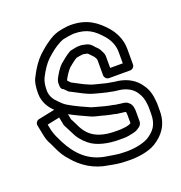

<svg xmlns="http://www.w3.org/2000/svg" viewBox="-141 -901 986 1044"><g transform="rotate(-20 351.5 -378.5)"><path d="M534.9 -269.8C533.5 -270.7 529.8 -279.7 502.9 -282.8L487.5 -284.6C479.4 -286.4 473.2 -286.9 469.3 -287C463 -287.7 455.8 -290 447.7 -291.6L427.6 -295.4C420.4 -297.3 410.8 -299.4 405.6 -300.4L384.6 -306.1C366 -311.2 346.8 -315.9 333.2 -320.3C298.7 -336.1 270.3 -348 241 -363.9C219.5 -375.6 205.9 -382.5 191.4 -396L175.3 -412C154.3 -431.5 138 -455.6 138 -489C138 -519.1 142.5 -540.1 150.1 -557.2C154.6 -564.7 159.5 -574.1 165 -585C186.7 -621.6 204.3 -643.3 234.6 -667.5C240.9 -672.5 249.4 -679.4 255.1 -684.1L273.6 -697C290.7 -707.3 304.1 -715.4 319.4 -719.8C334.2 -723.5 364.4 -728 380.7 -729C460.8 -728.7 496.1 -698 536.3 -653.4C558.8 -627.3 577 -593.9 577 -551V-486H504V-551C504 -563.6 501.5 -569.9 498.4 -576.2L489.4 -594.2C483.1 -606.8 471.5 -615.1 466.7 -620.5C460.5 -627.7 446.1 -649 417.4 -652C408.8 -653.6 403.8 -656 396 -656H385C371.7 -656 352.4 -652 339.1 -648.8C335.4 -648.4 332.5 -647.3 329.6 -645.7C306.1 -632.3 285.8 -615.5 267.7 -600C246.5 -581.8 227.7 -549.2 215.6 -525.2C214.3 -522.5 213.5 -519.5 213.1 -516.7C212.5 -514.3 211 -512.3 211 -504V-492C211 -466.5 226.3 -464.3 226.3 -464.3L243.3 -447.3C253.5 -437.2 253.6 -440.1 253.6 -440.1C276 -428.8 294.5 -418.3 315.8 -407.6C333.3 -398.9 353.3 -388.9 380.4 -382.6C401.9 -377.2 421.3 -370.8 444.3 -366.4L464.3 -362.6C477 -359.2 485.2 -358.6 497.1 -357.2L513.6 -355.2C555.3 -348.6 584.9 -329.7 602 -303.4C617.9 -279 624.6 -261 628 -218V-175C628 -109.8 600.5 -80.5 559.3 -54.6C526 -36.7 469.9 -25.8 415.5 -29C415 -29 414.3 -29 414 -29C380.9 -29 356.7 -35.7 326.3 -39.8C219.9 -54 160.6 -118.6 118.5 -200C101.3 -237.1 97.4 -238.9 86.3 -277.9L79.4 -312.5L151.3 -327.4L158.3 -291.8C159.1 -286.7 159.7 -281.6 161.6 -277.8C169.9 -261.2 171.7 -257.6 184.5 -233.1C202.3 -194.3 220.5 -172.6 249 -148.8C289.7 -114.9 355.7 -102 418 -102H442C461.8 -102 482.8 -106 501.3 -110.6C521.2 -114.9 529.8 -122.5 536.9 -127.2C544.4 -132.2 555 -141.4 555 -161V-214C555 -229 553.9 -257.1 534.9 -269.8ZM440.9 -152H418C313.1 -152 260.7 -186.3 229.8 -254.3C218.7 -278.7 215.1 -282.8 208.2 -296.6C208 -298 207.8 -299.4 207.5 -300.8L202.2 -328.2C238.7 -308 276.2 -291.5 313.5 -274.3C330.9 -266.3 352.9 -262.9 371.4 -257.9L393.4 -251.9C401.1 -249.8 409.3 -248 417.3 -246.4L437.2 -242.6C445.8 -240.3 458.3 -237 468 -237C470.9 -237 476.2 -235.6 480.1 -235.2L495.5 -233.4C497.9 -232.8 500.5 -232.1 502.9 -231.5C504 -228.1 505 -221.9 505 -214V-166C488.9 -155 466.6 -154.4 440.9 -152ZM140.4 -376.2 44.9 -356.5C33 -354 22.7 -341.1 25.5 -327.1L37.5 -267.1C41.3 -248 45.9 -231.1 59.1 -208.8C60.6 -205.8 65.9 -194.5 73.3 -178.5C88.7 -145.2 102 -123.8 125.2 -98.5C169.2 -46 231.9 -2.2 318.9 9.7C346.5 15.2 376 20.9 413.3 21C473.7 24.4 543.6 14.2 585.3 -11.8C635.9 -43.5 678 -90.8 678 -175V-219C678 -219.5 678 -220.3 677.9 -220.9C674.5 -265.5 667.6 -298.7 643.5 -331.3C617.8 -370.3 573.7 -396.6 520.4 -404.8L503.9 -406.7C495.2 -408.4 483.9 -409.8 474.7 -411.6L454.4 -415.4C433.6 -420.6 412.9 -426 391.7 -431.3C372.5 -435.6 359.6 -443.4 337.4 -452.7C320 -461.5 297.1 -474.3 276.8 -484.5L261 -500.4V-502.1C261.1 -502.7 261.4 -503.4 262 -506C272 -525.1 287.5 -548.8 301 -562.7C317.2 -576.5 333.1 -589.5 350.9 -600.2C357.5 -601.9 375.6 -604.8 386.3 -606H393C398.7 -604.7 406.4 -602.4 413.8 -602C415.8 -601 423.6 -594 429.2 -587.5C437.4 -578.3 442.4 -574.2 445.4 -570.2L452.7 -555.7C453 -554.4 453.7 -551.9 454 -550.1V-461C454 -450.3 463.9 -436 479 -436H602C612.7 -436 627 -445.9 627 -461V-551C627 -609.5 601.2 -654.8 573.7 -686.6C529.7 -735.5 477.1 -779 380 -779C357 -779 326.2 -773.1 306.6 -768.2C280.9 -761 261.3 -749.5 245.7 -738.5L225.7 -724.5C217.6 -718.8 210.3 -712.1 203.4 -706.5C168.3 -678.5 145 -649.5 121.5 -609.7C114.4 -597.8 109.1 -585.9 106.8 -582.2C91.8 -558.3 88 -523.6 88 -489C88 -437.8 114.4 -400.4 140.4 -376.2Z"/></g></svg>

Font: Tape
Style: Regular
Weight: 500
Foundry: Cannot Into Space Fonts
Version: Version 0.97